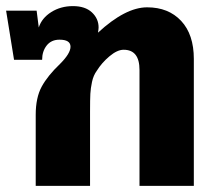

<svg xmlns="http://www.w3.org/2000/svg" viewBox="-35 -609 723 629"><path d="M447 -585Q517 -585 558.5 -540.5Q600 -496 600 -416V0H422V-380Q422 -446 370 -446Q349 -446 323.5 -424.5Q298 -403 282 -377Q271 -362 266.5 -341Q262 -320 261 -302Q260 -284 260 -244V0H82V-233Q82 -289 101.5 -325Q121 -361 162 -400Q196 -434 196 -456Q196 -479 160 -479Q133 -479 118 -460Q103 -441 103 -413H11L-15 -574H85L92 -519Q102 -550 133 -569.5Q164 -589 204 -589Q244 -589 266 -568.5Q288 -548 288 -519Q288 -514 286 -502Q376 -585 447 -585Z"/></svg>

Font: FiraGO ExtraBold
Style: Regular
Weight: 800
Designer: bBox Type
Foundry: bBox Type GmbH
Version: Version 1.001;PS 001.001;hotconv 1.0.88;makeotf.lib2.5.64775